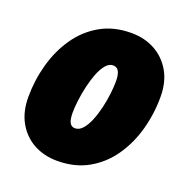

<svg xmlns="http://www.w3.org/2000/svg" viewBox="-130 -825 909 952"><g transform="rotate(20 325.0 -349.0)"><path d="M273 12Q204 12 149.5 -17.5Q95 -47 63 -103Q31 -159 31 -237Q31 -326 54.5 -410.5Q78 -495 124.5 -562.5Q171 -630 241 -670Q311 -710 404 -710Q474 -710 528.5 -680Q583 -650 615 -594.5Q647 -539 647 -461Q647 -371 623.5 -286.5Q600 -202 553 -134.5Q506 -67 436 -27.5Q366 12 273 12ZM301 -170Q323 -170 341 -190.5Q359 -211 372.5 -244Q386 -277 395 -315.5Q404 -354 408.5 -391.5Q413 -429 413 -457Q413 -493 403.5 -510.5Q394 -528 373 -528Q352 -528 334.5 -507Q317 -486 304 -452.5Q291 -419 282 -379.5Q273 -340 268.5 -303Q264 -266 264 -239Q264 -204 273 -187Q282 -170 301 -170Z"/></g></svg>

Font: Azeret Mono Thin Black
Style: Italic
Weight: 900
Italic angle: -12°
Version: Version 1.002